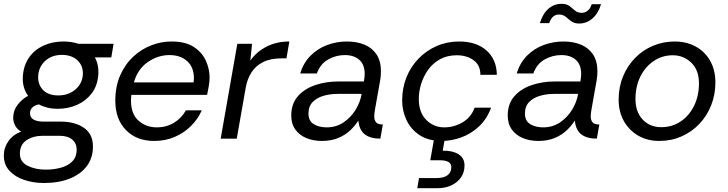

<svg xmlns="http://www.w3.org/2000/svg" viewBox="-44 -725 3805 1004"><path d="M185 232Q131 232 83 216Q35 200 5.5 168Q-24 136 -24 88Q-24 47 0 13Q24 -21 67 -37Q46 -48 35.5 -68Q25 -88 25 -109Q25 -147 48 -177Q71 -207 103 -224Q87 -246 80 -272.5Q73 -299 76 -332Q81 -387 109.5 -426.5Q138 -466 184.5 -487Q231 -508 288 -508Q330 -508 366 -496H550L538 -425H452Q463 -405 467.5 -381.5Q472 -358 470 -332Q465 -275 435 -236Q405 -197 358.5 -176.5Q312 -156 257 -156Q229 -156 204.5 -162Q180 -168 160 -179Q140 -176 126.5 -164Q113 -152 113 -133Q113 -89 186 -89H274Q348 -89 395 -56.5Q442 -24 442 41Q442 101 410 143.5Q378 186 320.5 209Q263 232 185 232ZM195 162Q239 162 276 151.5Q313 141 335 118Q357 95 357 58Q357 25 334 5Q311 -15 266 -15H181Q130 -15 95 8Q60 31 60 79Q60 121 100 141.5Q140 162 195 162ZM261 -226Q313 -226 349 -256Q385 -286 389 -332Q393 -378 362.5 -408Q332 -438 280 -438Q228 -438 194 -408Q160 -378 156 -332Q152 -286 179.5 -256Q207 -226 261 -226Z M762 12Q670 12 614.5 -45Q559 -102 559 -198Q559 -273 584.5 -331Q610 -389 652.5 -428.5Q695 -468 747 -488Q799 -508 853 -508Q926 -508 969.5 -479.5Q1013 -451 1032.5 -407.5Q1052 -364 1052 -319Q1052 -299 1047.5 -273.5Q1043 -248 1039 -229H643Q642 -221 641.5 -213.5Q641 -206 641 -199Q641 -128 681 -93.5Q721 -59 775 -59Q827 -59 866.5 -83.5Q906 -108 928 -148H1011Q991 -102 954.5 -66Q918 -30 869.5 -9Q821 12 762 12ZM656 -294H968Q969 -300 969.5 -305.5Q970 -311 970 -316Q970 -373 935 -405Q900 -437 842 -437Q782 -437 729 -400.5Q676 -364 656 -294Z M1110 0 1197 -496H1274L1265 -408Q1297 -454 1349.5 -481Q1402 -508 1469 -508L1454 -420H1431Q1371 -420 1332 -400.5Q1293 -381 1271 -346.5Q1249 -312 1241 -267L1194 0Z M1639 12Q1594 12 1558 -3Q1522 -18 1500.5 -47.5Q1479 -77 1479 -121Q1479 -182 1513.5 -221.5Q1548 -261 1604.5 -280Q1661 -299 1726 -299H1859Q1861 -312 1862 -321.5Q1863 -331 1863 -339Q1863 -387 1835 -412Q1807 -437 1759 -437Q1713 -437 1672 -414Q1631 -391 1613 -341H1526Q1543 -397 1580 -434Q1617 -471 1666.5 -489.5Q1716 -508 1770 -508Q1823 -508 1863 -491Q1903 -474 1925.5 -439.5Q1948 -405 1948 -352Q1948 -338 1947 -328.5Q1946 -319 1944 -305L1917 -153Q1915 -142 1914 -133Q1913 -124 1913 -116Q1913 -97 1922.5 -85.5Q1932 -74 1958 -74L1945 0Q1892 0 1863 -23Q1834 -46 1830 -95Q1814 -69 1788 -44Q1762 -19 1725 -3.5Q1688 12 1639 12ZM1664 -59Q1714 -59 1752.5 -85Q1791 -111 1815.5 -151Q1840 -191 1847 -234H1721Q1682 -234 1647.5 -224Q1613 -214 1591 -191.5Q1569 -169 1569 -131Q1569 -93 1596.5 -76Q1624 -59 1664 -59Z M2266 12Q2196 12 2150 -18.5Q2104 -49 2081.5 -97.5Q2059 -146 2059 -199Q2059 -265 2081.5 -321Q2104 -377 2145 -419Q2186 -461 2240 -484.5Q2294 -508 2357 -508Q2447 -508 2500 -461Q2553 -414 2554 -334H2468Q2468 -385 2432 -410.5Q2396 -436 2345 -436Q2295 -436 2257.5 -415.5Q2220 -395 2195.5 -361Q2171 -327 2158.5 -287Q2146 -247 2146 -208Q2146 -137 2185 -98Q2224 -59 2279 -59Q2330 -59 2374.5 -85Q2419 -111 2438 -162H2524Q2502 -102 2460.5 -63.5Q2419 -25 2368 -6.5Q2317 12 2266 12ZM2138 259 2147 206H2239Q2276 206 2296 191.5Q2316 177 2316 149Q2316 113 2255 113H2206L2229 -17H2285L2271 63Q2322 62 2353.5 81.5Q2385 101 2385 140Q2385 177 2366 203.5Q2347 230 2315.5 244.5Q2284 259 2246 259Z M2771 12Q2726 12 2690 -3Q2654 -18 2632.5 -47.5Q2611 -77 2611 -121Q2611 -182 2645.5 -221.5Q2680 -261 2736.5 -280Q2793 -299 2858 -299H2991Q2993 -312 2994 -321.5Q2995 -331 2995 -339Q2995 -387 2967 -412Q2939 -437 2891 -437Q2845 -437 2804 -414Q2763 -391 2745 -341H2658Q2675 -397 2712 -434Q2749 -471 2798.5 -489.5Q2848 -508 2902 -508Q2955 -508 2995 -491Q3035 -474 3057.5 -439.5Q3080 -405 3080 -352Q3080 -338 3079 -328.5Q3078 -319 3076 -305L3049 -153Q3047 -142 3046 -133Q3045 -124 3045 -116Q3045 -97 3054.5 -85.5Q3064 -74 3090 -74L3077 0Q3024 0 2995 -23Q2966 -46 2962 -95Q2946 -69 2920 -44Q2894 -19 2857 -3.5Q2820 12 2771 12ZM2796 -59Q2846 -59 2884.5 -85Q2923 -111 2947.5 -151Q2972 -191 2979 -234H2853Q2814 -234 2779.5 -224Q2745 -214 2723 -191.5Q2701 -169 2701 -131Q2701 -93 2728.5 -76Q2756 -59 2796 -59ZM2985 -602Q2964 -602 2951.5 -609Q2939 -616 2928.5 -625.5Q2918 -635 2907 -642Q2896 -649 2878 -649Q2843 -649 2828 -604H2779Q2795 -655 2824.5 -680Q2854 -705 2892 -705Q2919 -705 2934 -693.5Q2949 -682 2962.5 -670Q2976 -658 2999 -658Q3015 -658 3029 -669Q3043 -680 3050 -703H3099Q3084 -654 3053.5 -628Q3023 -602 2985 -602Z M3403 12Q3341 12 3293 -16Q3245 -44 3218 -92.5Q3191 -141 3191 -204Q3191 -270 3214 -325.5Q3237 -381 3277 -422Q3317 -463 3370.5 -485.5Q3424 -508 3485 -508Q3532 -508 3571 -492.5Q3610 -477 3638 -449Q3666 -421 3681.5 -382Q3697 -343 3697 -295Q3697 -231 3675 -175Q3653 -119 3613 -77Q3573 -35 3519.5 -11.5Q3466 12 3403 12ZM3414 -60Q3471 -60 3515.5 -90Q3560 -120 3585.5 -172Q3611 -224 3611 -289Q3611 -359 3570.5 -397.5Q3530 -436 3474 -436Q3419 -436 3374.5 -406Q3330 -376 3304.5 -324.5Q3279 -273 3279 -207Q3279 -140 3316.5 -100Q3354 -60 3414 -60Z"/></svg>

Font: Rethink Sans
Style: Italic
Weight: 400
Italic angle: -10°
Designer: The Rethink Sans project authors (Hans Thiessen). DM Sans designed by Colophon Foundry.
Foundry: Rethink Communications LLC
Version: Version 1.001